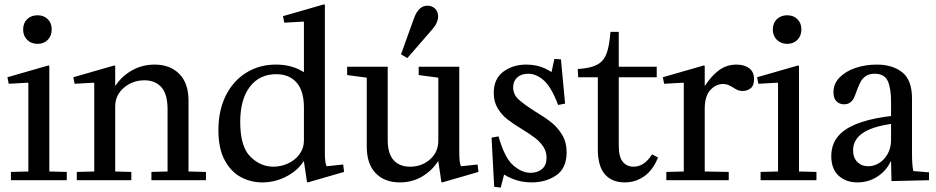

<svg xmlns="http://www.w3.org/2000/svg" viewBox="-20 -826 4288 880"><path d="M202 -526 206 -524V-40L286 -38V0H30V-38L110 -40V-445L108 -447L20 -442L14 -472ZM86 -691Q86 -720 104.5 -738Q123 -756 152 -756Q181 -756 199 -738Q217 -720 217 -691Q217 -662 199 -643.5Q181 -625 152 -625Q123 -625 104.5 -643.5Q86 -662 86 -691Z M504 -526 508 -524V-40L582 -38V0H332V-38L412 -40V-445L410 -447L322 -442L316 -472ZM508 -434H510Q538 -477 585 -503.5Q632 -530 689 -530Q759 -530 801.5 -487.5Q844 -445 844 -365V-40L924 -38V0H674V-38L748 -40V-325Q748 -395 719.5 -426.5Q691 -458 642 -458Q588 -458 548 -424Q508 -390 508 -338Z M1469 -126Q1469 -78 1477 -64L1553 -72L1557 -38L1391 10L1387 8L1373 -86V-286H1469ZM1465 -806 1469 -804V-286H1373V-725L1371 -727L1283 -722L1277 -752ZM1423 -453 1373 -333Q1373 -409 1339.5 -447.5Q1306 -486 1246 -486Q1169 -486 1125 -428Q1081 -370 1081 -267Q1081 -154 1127.5 -108Q1174 -62 1233 -62Q1268 -62 1300.5 -77Q1333 -92 1353 -119.5Q1373 -147 1373 -182V-86H1371Q1344 -44 1292.5 -17Q1241 10 1182 10Q1130 10 1084.5 -14Q1039 -38 1010 -91.5Q981 -145 981 -229Q981 -320 1015 -388Q1049 -456 1109 -493Q1169 -530 1244 -530Q1303 -530 1348.5 -508.5Q1394 -487 1423 -453Z M1989 -86H1987Q1959 -43 1914 -16.5Q1869 10 1812 10Q1743 10 1702 -32Q1661 -74 1661 -155V-470L1571 -482V-520H1757V-185Q1757 -122 1784 -92Q1811 -62 1859 -62Q1913 -62 1951 -95.5Q1989 -129 1989 -182ZM1899 -520H2085V-126Q2085 -78 2093 -64L2169 -72L2173 -38L2007 10L2003 8L1989 -86V-470L1899 -482ZM1847 -560 1818 -577 1877 -741Q1898 -800 1939 -800Q1960 -800 1974 -786.5Q1988 -773 1988 -751Q1988 -737 1981.5 -722Q1975 -707 1961 -691Z M2265 -201Q2292 -104 2331.5 -69Q2371 -34 2412 -34Q2444 -34 2464.5 -51.5Q2485 -69 2485 -103Q2485 -132 2470 -154Q2455 -176 2434 -192.5Q2413 -209 2374 -233Q2331 -259 2305 -279.5Q2279 -300 2261 -330Q2243 -360 2243 -400Q2243 -465 2287 -497.5Q2331 -530 2392 -530Q2440 -530 2478.5 -512Q2517 -494 2544 -467L2505 -483L2521 -556L2551 -554L2570 -351L2538 -345Q2507 -427 2472.5 -457.5Q2438 -488 2401 -488Q2369 -488 2350.5 -471Q2332 -454 2332 -426Q2332 -393 2356.5 -370.5Q2381 -348 2433 -315Q2478 -288 2507 -265Q2536 -242 2556.5 -208Q2577 -174 2577 -128Q2577 -55 2529.5 -22.5Q2482 10 2417 10Q2369 10 2327.5 -7Q2286 -24 2258 -51L2302 -71L2275 34L2245 30L2233 -195Z M2628 -510 2645 -511Q2695 -516 2722 -532.5Q2749 -549 2761 -583Q2773 -617 2778 -680H2816V-520H2990V-472H2816V-157Q2816 -107 2834.5 -84.5Q2853 -62 2884 -62Q2933 -62 2968 -118H2970L2996 -104Q2972 -45 2932 -17.5Q2892 10 2843 10Q2785 10 2752.5 -27Q2720 -64 2720 -143V-472H2630Z M3210 -434H3212Q3241 -479 3276 -504.5Q3311 -530 3356 -530Q3391 -530 3413.5 -513.5Q3436 -497 3436 -463Q3436 -433 3420 -421Q3404 -409 3384 -409Q3371 -409 3361.5 -413Q3352 -417 3340 -425Q3327 -433 3317 -437Q3307 -441 3294 -441Q3261 -441 3235.5 -413Q3210 -385 3210 -328ZM3206 -526 3210 -524V-40L3320 -38V0H3034V-38L3114 -40V-445L3112 -447L3024 -442L3018 -472Z M3638 -526 3642 -524V-40L3722 -38V0H3466V-38L3546 -40V-445L3544 -447L3456 -442L3450 -472ZM3522 -691Q3522 -720 3540.5 -738Q3559 -756 3588 -756Q3617 -756 3635 -738Q3653 -720 3653 -691Q3653 -662 3635 -643.5Q3617 -625 3588 -625Q3559 -625 3540.5 -643.5Q3522 -662 3522 -691Z M3834 -215Q3901 -277 4078 -296L4064 -258Q3975 -245 3932.5 -215Q3890 -185 3890 -137Q3890 -103 3909.5 -83.5Q3929 -64 3959 -64Q3986 -64 4010 -79Q4034 -94 4049 -121.5Q4064 -149 4064 -184V-86H4062Q4043 -44 4002 -17Q3961 10 3910 10Q3857 10 3823.5 -21Q3790 -52 3790 -110Q3790 -174 3834 -215ZM3998 -530Q4071 -530 4115.5 -494.5Q4160 -459 4160 -375V-120Q4160 -70 4166 -42L4238 -36V0L4066 4L4064 -86V-359Q4064 -421 4049 -454.5Q4034 -488 3989 -488Q3964 -488 3948.5 -477.5Q3933 -467 3925 -452Q3917 -437 3907 -411Q3900 -390 3894 -377.5Q3888 -365 3877 -356.5Q3866 -348 3849 -348Q3827 -348 3813.5 -362Q3800 -376 3800 -403Q3800 -442 3827.5 -470.5Q3855 -499 3900.5 -514.5Q3946 -530 3998 -530Z"/></svg>

Font: Minipax
Style: Regular
Weight: 400
Designer: Raphaël Ronot
Foundry: Velvetyne Type Foundry
Version: Version 1.000